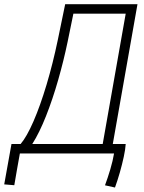

<svg xmlns="http://www.w3.org/2000/svg" viewBox="-64 -713 670 892"><path d="M2.4 147.5 -44.4 143.6 -10.7 -43.9H31.7Q60.1 -77.1 91.6 -149.4Q123 -221.7 152.3 -319.6Q181.6 -417.5 204.6 -527.8L238.8 -693.4H574.7L460 -43.9H520Q518.6 -19.5 511 15.6Q503.4 50.8 492.7 88.4Q481.9 126 470.2 158.2L423.8 147.9Q436.5 113.8 448.5 73.5Q460.4 33.2 465.8 0H452.1H28.3Q21.5 37.1 15.1 73.7Q8.8 110.4 2.4 147.5ZM413.1 -43.9 520 -649.4H276.9L250 -518.1Q231.9 -431.2 206.3 -341.6Q180.7 -252 149.9 -174.1Q119.1 -96.2 85.9 -43.9Z"/></svg>

Font: Cascadia Mono PL ExtraLight
Style: Italic
Weight: 200
Italic angle: -10°
Monospace: yes
Designer: Aaron Bell
Foundry: Saja Typeworks
Version: Version 2404.023; ttfautohint (v1.8.4)